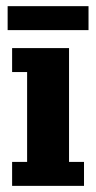

<svg xmlns="http://www.w3.org/2000/svg" viewBox="-20 -606 313 626"><path d="M4.9 -507.8V-585.9H268.6V-507.8ZM19.5 -449.2H205.1V-78.1H253.9V0H19.5V-78.1H68.4V-371.1H19.5Z"/></svg>

Font: Orelega One
Style: Regular
Weight: 400
Version: Version 1.1 ; ttfautohint (v1.8.3)